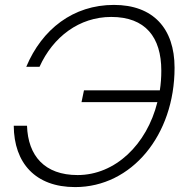

<svg xmlns="http://www.w3.org/2000/svg" viewBox="-20 -746 750 782"><path d="M286 16C516 16 691 -195 691 -470C691 -631 603 -726 444 -726C278 -726 151 -627 87 -474H141C196 -596 303 -677 433 -677C572 -677 637 -595 637 -458C637 -430 635 -404 631 -378H322L312 -330H621C578 -157 449 -33 296 -33C162 -33 94 -111 90 -234H36C37 -82 124 16 286 16Z"/></svg>

Font: Geist ExtraLight
Style: Italic
Weight: 200
Italic angle: -12°
Designer: Basement.studio, Andrés Briganti, Mateo Zaragoza
Foundry: Basement.studio, Vercel, Andrés Briganti, Guido Ferreyra, Mateo Zaragoza
Version: Version 1.500